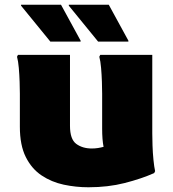

<svg xmlns="http://www.w3.org/2000/svg" viewBox="-20 -780 732 812"><path d="M354 12Q301 12 249.5 1Q198 -10 156 -38Q114 -66 89 -116Q64 -166 64 -244V-384Q64 -404 63 -434Q62 -464 59.5 -493Q57 -522 52 -540L56 -548H276V-248Q276 -191 302.5 -171.5Q329 -152 368 -152Q382 -152 394.5 -154Q407 -156 418 -159Q412 -189 412 -236V-384Q412 -404 411 -434Q410 -464 407.5 -493Q405 -522 400 -540L404 -548H624V-216Q624 -196 625 -165Q626 -134 629 -104Q632 -74 636 -56L632 -48Q578 -24 507.5 -6Q437 12 354 12ZM193 -604 69 -756V-760H238L321 -608V-604ZM395 -604 271 -756V-760H440L523 -608V-604Z"/></svg>

Font: Kufam Black
Style: Regular
Weight: 900
Designer: Wael Morcos, Artur Schmal
Foundry: Original Type
Version: Version 1.301; ttfautohint (v1.8.3)